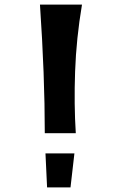

<svg xmlns="http://www.w3.org/2000/svg" viewBox="-20 -870 529 836"><path d="M154 -850H337Q312 -702 307 -558.5Q302 -415 310 -290H175Q175 -542 154 -850ZM178 -202H304L287 -54H185Z"/></svg>

Font: OpenDyslexic
Style: Bold
Weight: 800
Designer: Abbie Gonzalez
Version: Version 0.920;hotconv 1.0.109;makeotfexe 2.5.65596